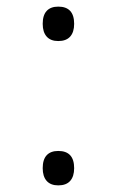

<svg xmlns="http://www.w3.org/2000/svg" viewBox="-20 -539 353 580"><path d="M156 21Q133 21 121 7.5Q109 -6 109 -31Q109 -57 121 -70Q133 -83 156 -83Q180 -83 192 -70Q204 -57 204 -31Q204 -6 192 7.5Q180 21 156 21ZM156 -415Q133 -415 121 -428.5Q109 -442 109 -467Q109 -493 121 -506Q133 -519 156 -519Q180 -519 192 -506Q204 -493 204 -467Q204 -442 192 -428.5Q180 -415 156 -415Z"/></svg>

Font: Playwrite CL ExtraLight
Style: Regular
Weight: 200
Designer: Veronika Burian, José Scaglione
Foundry: TypeTogether
Version: Version 1.002